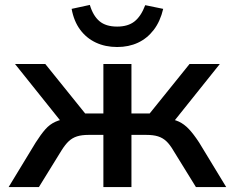

<svg xmlns="http://www.w3.org/2000/svg" viewBox="-20 -760 954 780"><path d="M15 0 125 -181Q146 -214 164 -234.5Q182 -255 205.5 -265.5Q229 -276 261 -279L241 -250L41 -500H164L326 -299H400V-500H514V-299H588L750 -500H873L673 -250L653 -279Q685 -276 706.5 -266Q728 -256 747 -236Q766 -216 789 -181L899 0H776L684 -149Q670 -173 655.5 -186.5Q641 -200 622 -206Q603 -212 574 -212H514V0H400V-212H340Q312 -212 293 -206Q274 -200 259.5 -186.5Q245 -173 230 -149L138 0ZM456 -569Q408 -569 369.5 -587Q331 -605 305.5 -639.5Q280 -674 271 -724L345 -740Q358 -696 384 -674Q410 -652 456 -652Q500 -652 526.5 -673Q553 -694 570 -739L643 -724Q631 -673 604.5 -638.5Q578 -604 540.5 -586.5Q503 -569 456 -569Z"/></svg>

Font: Nunito Sans 6pt SemiBold
Style: Regular
Weight: 600
Version: Version 3.101;gftools[0.9.27]